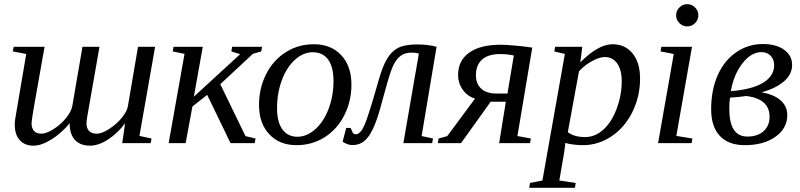

<svg xmlns="http://www.w3.org/2000/svg" viewBox="-20 -682 3812 915"><path d="M312 -94.7Q272.9 -47.4 225.3 -17.6Q177.7 12.2 139.2 12.2Q98.1 12.2 74.2 -13.9Q50.3 -40 50.3 -89.4Q50.3 -98.6 53 -118.4Q55.7 -138.2 105 -424.8L41 -437L45.4 -459H192.4L142.1 -174.8Q139.2 -160.2 134.8 -130.6Q130.4 -101.1 130.4 -93.8Q130.4 -71.8 141.8 -58.3Q153.3 -44.9 177.2 -44.9Q201.2 -44.9 235.6 -66.9Q270 -88.9 295.2 -120.1Q320.3 -151.4 324.7 -177.7L373 -459H454.1L404.3 -174.8Q392.1 -110.8 392.1 -93.8Q392.1 -71.8 404.1 -58.3Q416 -44.9 440.9 -44.9Q465.8 -44.9 501.2 -68.1Q536.6 -91.3 561.3 -121.6Q585.9 -151.9 589.8 -177.7L637.7 -459H719.2L644.5 -34.2L702.1 -22L698.2 0H562.5L576.2 -94.7Q541.5 -47.9 495.8 -17.8Q450.2 12.2 408.7 12.2Q362.8 12.2 337.4 -14.9Q312 -42 312 -94.7Z M859.4 -425.3 803.2 -437 807.1 -459H946.3L903.8 -221.2L1124.5 -423.8L1082.5 -437L1086.4 -459H1229L1225.1 -437L1185.5 -425.8L1029.8 -280.8L1149.9 -33.2L1197.8 -22L1193.8 0H1078.6L967.3 -230L897 -174.3L864.7 0H783.7Z M1300.3 -166Q1300.3 -100.1 1325.9 -65.2Q1351.6 -30.3 1397.5 -30.3Q1441.9 -30.3 1482.2 -65.9Q1522.5 -101.6 1545.9 -163.3Q1569.3 -225.1 1569.3 -295.9Q1569.3 -363.3 1543.7 -398.2Q1518.1 -433.1 1470.2 -433.1Q1425.8 -433.1 1386 -397.5Q1346.2 -361.8 1323.2 -300Q1300.3 -238.3 1300.3 -166ZM1393.1 9.8Q1312 9.8 1263.2 -42.2Q1214.4 -94.2 1214.4 -182.6Q1214.4 -261.2 1248 -328.1Q1281.7 -395 1341.6 -433.1Q1401.4 -471.2 1476.1 -471.2Q1557.1 -471.2 1606 -419.2Q1654.8 -367.2 1654.8 -278.8Q1654.8 -200.2 1621.1 -133.3Q1587.4 -66.4 1527.6 -28.3Q1467.8 9.8 1393.1 9.8Z M1659.7 9.3Q1636.2 9.3 1612.8 -6.8L1629.9 -72.3H1651.4Q1659.7 -49.8 1664.1 -45.9Q1668.5 -42 1675.8 -42Q1697.3 -42 1716.6 -85Q1735.8 -127.9 1783.2 -295.4Q1802.7 -365.2 1824.7 -401.9Q1846.7 -438.5 1878.2 -454.3Q1909.7 -470.2 1968.8 -470.2Q2020.5 -470.2 2060.5 -459L1989.3 -33.7L2043.5 -22L2039.6 0H1902.3L1976.1 -426.3Q1964.4 -431.2 1940.4 -431.2Q1911.6 -431.2 1891.8 -417.7Q1872.1 -404.3 1857.7 -377.2Q1843.3 -350.1 1824.2 -282.2Q1805.2 -212.4 1789.8 -158.2Q1774.4 -104 1756.8 -66.9Q1739.3 -29.8 1716.6 -10.3Q1693.8 9.3 1659.7 9.3Z M2428.7 -417.5Q2398.9 -424.3 2362.3 -424.3Q2306.2 -424.3 2277.1 -397.9Q2248 -371.6 2248 -323.2Q2248 -282.7 2273.4 -259.5Q2298.8 -236.3 2344.2 -236.3H2398.4ZM2358.9 0 2390.6 -197.3H2318.4L2177.2 0H2066.4L2070.3 -22L2111.3 -33.2L2243.7 -211.9Q2208 -223.1 2185.5 -254.2Q2163.1 -285.2 2163.1 -324.7Q2163.1 -393.6 2216.1 -431.2Q2269 -468.8 2365.7 -468.8Q2389.2 -468.8 2434.3 -464.8Q2479.5 -460.9 2516.6 -455.1L2445.8 -33.7L2509.8 -22L2505.9 0Z M2674.3 -1 2668.9 43 2645.5 178.2 2723.6 189.9 2719.7 212.9H2502L2505.9 189.9L2564.9 178.2L2671.9 -424.8L2621.6 -437L2625.5 -459H2754.9L2745.6 -384.8Q2831.1 -471.2 2899.4 -471.2Q2958.5 -471.2 2994.4 -427.7Q3030.3 -384.3 3030.3 -308.1Q3030.3 -222.2 2993.7 -148.2Q2957 -74.2 2894 -32.2Q2831.1 9.8 2757.3 9.8Q2734.9 9.8 2710.7 6.6Q2686.5 3.4 2674.3 -1ZM2686 -52.2Q2716.3 -28.8 2768.1 -28.8Q2816.4 -28.8 2855.7 -64.5Q2895 -100.1 2918.9 -164.3Q2942.9 -228.5 2942.9 -295.4Q2942.9 -349.6 2921.1 -379.9Q2899.4 -410.2 2862.8 -410.2Q2836.9 -410.2 2801.8 -391.1Q2766.6 -372.1 2739.3 -342.3Z M3203.1 -34.2 3279.8 -22 3275.9 0H3116.2L3190.9 -424.8L3127.9 -437L3131.8 -459H3277.8ZM3308.1 -608.9Q3308.1 -587.4 3292.5 -571.8Q3276.9 -556.2 3254.9 -556.2Q3233.4 -556.2 3217.8 -571.8Q3202.1 -587.4 3202.1 -608.9Q3202.1 -630.9 3217.8 -646.5Q3233.4 -662.1 3254.9 -662.1Q3276.9 -662.1 3292.5 -646.5Q3308.1 -630.9 3308.1 -608.9Z M3731.9 -133.8Q3731.9 -70.8 3676 -30.5Q3620.1 9.8 3529.3 9.8Q3451.7 9.8 3410.4 -34.4Q3369.1 -78.6 3369.1 -161.1Q3369.1 -253.9 3400.6 -324.2Q3432.1 -394.5 3489 -433.3Q3545.9 -472.2 3615.7 -472.2Q3678.7 -472.2 3716.8 -444.8Q3754.9 -417.5 3754.9 -372.6Q3754.9 -328.6 3717.5 -295.4Q3680.2 -262.2 3609.4 -241.7Q3667.5 -232.4 3699.7 -204.1Q3731.9 -175.8 3731.9 -133.8ZM3455.6 -163.1Q3455.6 -31.2 3541.5 -31.2Q3590.3 -31.2 3618.9 -56.9Q3647.5 -82.5 3647.5 -125.5Q3647.5 -210.9 3536.6 -224.6Q3507.8 -219.7 3459 -216.8Q3455.6 -199.7 3455.6 -163.1ZM3462.9 -247.6Q3565.9 -255.9 3617.7 -288.3Q3669.4 -320.8 3669.4 -371.1Q3669.4 -398.4 3652.8 -416Q3636.2 -433.6 3609.4 -433.6Q3559.1 -433.6 3517.6 -379.4Q3476.1 -325.2 3462.9 -247.6Z"/></svg>

Font: Tinos
Style: Italic
Weight: 400
Italic angle: -16.333°
Designer: Steve Matteson
Foundry: Monotype Imaging Inc.
Version: Version 1.32